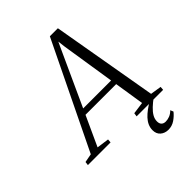

<svg xmlns="http://www.w3.org/2000/svg" viewBox="-324 -883 1219 1219"><g transform="rotate(-45 286.0 -273.0)"><path d="M-60.5 0 -57.5 -24.5 1 -35.5 347 -749H419L543 -36L617 -24.5L615 0H377L380.5 -24.5L461.5 -35.5L430 -236.5H154.5L62.5 -36L145 -24.5L143 0ZM172.5 -275.5H423.5L367 -637L361 -687L339 -639.5ZM459.5 203.5Q428 203 407 184.8Q386 166.5 386 134Q386 111 395.2 90.8Q404.5 70.5 420.8 53.2Q437 36 458 20.5Q479 5 502.5 -9L522.5 -20.5L540 -9.5Q512.5 10.5 491 30.8Q469.5 51 457.5 71.5Q445.5 92 445.5 114.5Q445.5 134 455.8 144.2Q466 154.5 484.5 154.5Q502 154.5 520.2 147.5Q538.5 140.5 555.5 123.5L564 144Q546.5 166.5 519.8 185Q493 203.5 459.5 203.5Z"/></g></svg>

Font: Merriweather 96pt Light
Style: Italic
Weight: 300
Italic angle: -7.8°
Version: Version 2.101